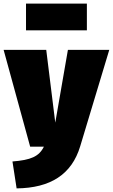

<svg xmlns="http://www.w3.org/2000/svg" viewBox="-41 -812 625 1063"><path d="M440 -644V-792H103V-644ZM564 -536H335L265 -133L215 -536H-21L126 0H202C175 55 129 74 28 82L51 231C238 229 356 154 403 -2Z"/></svg>

Font: Fira Sans Ultra
Style: Regular
Weight: 950
Designer: Carrois Corporate & Edenspiekermann AG
Foundry: Carrois Corporate GbR & Edenspiekermann AG
Version: Version 4.203;PS 004.203;hotconv 1.0.88;makeotf.lib2.5.64775